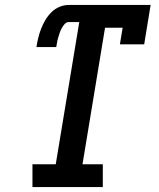

<svg xmlns="http://www.w3.org/2000/svg" viewBox="-20 -755 640 775"><path d="M111 0V-92H205L300 -666H258Q248 -666 241 -658Q234 -650 229 -641Q224 -632 221 -622.5Q218 -613 215 -603.5Q212 -594 210.5 -584.5Q209 -575 207 -565H127Q130 -584 134.5 -602.5Q139 -621 146 -639Q153 -657 163 -674Q173 -691 187.5 -705.5Q202 -720 220.5 -727.5Q239 -735 258 -735H588L562 -576H464L475 -643H404L313 -92H395V0Z"/></svg>

Font: Iosevka Slab SmBdExObl
Style: Regular
Weight: 600
Width: 7
Italic angle: -9°
Monospace: yes
Designer: Belleve Invis
Foundry: Belleve Invis
Version: Version 11.1.0; ttfautohint (v1.8.3)